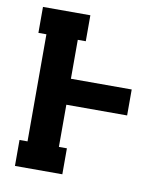

<svg xmlns="http://www.w3.org/2000/svg" viewBox="-82 -805 765 874"><g transform="rotate(10 300.0 -367.5)"><path d="M46 0V-120H83V-615H46V-735H265V-615H228V-435H509V-315H228V-120H265V0Z"/></g></svg>

Font: Iosevka Etoile Heavy
Style: Regular
Weight: 900
Designer: Belleve Invis
Foundry: Belleve Invis
Version: Version 22.1.2; ttfautohint (v1.8.4)